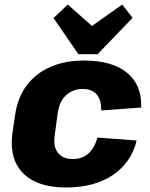

<svg xmlns="http://www.w3.org/2000/svg" viewBox="-20 -819 665 850"><path d="M272 11Q187 11 130.5 -17.5Q74 -46 49.5 -99.5Q25 -153 35 -229L47 -311Q58 -387 98 -440.5Q138 -494 202.5 -522.5Q267 -551 351 -551Q478 -551 543.5 -496Q609 -441 605 -343L428 -330Q429 -376 408.5 -400.5Q388 -425 346 -425Q317 -425 293.5 -412.5Q270 -400 255.5 -377Q241 -354 236 -322L222 -218Q215 -170 236.5 -142.5Q258 -115 302 -115Q344 -115 371.5 -139.5Q399 -164 411 -210L585 -197Q561 -99 479.5 -44Q398 11 272 11ZM567 -740 412 -579H327L217 -739L280 -799L437 -660H325L521 -799Z"/></svg>

Font: Pathway Extreme SemiCondensed ExtraBold
Style: Italic
Weight: 800
Width: 4
Italic angle: -8°
Version: Version 1.001;gftools[0.9.26]